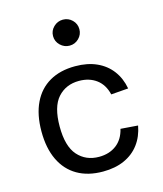

<svg xmlns="http://www.w3.org/2000/svg" viewBox="-112 -827 776 915"><g transform="rotate(-15 276.0 -369.5)"><path d="M283.2 -514.4Q209.2 -514.4 156.7 -484.1Q104.2 -453.9 76.3 -395.9Q48.3 -337.9 48.3 -255.1Q48.3 -172.4 76.3 -114.1Q104.2 -55.9 156.7 -25.4Q209.2 5.1 283.2 5.1Q343.8 5.1 389 -15.3Q434.3 -35.6 462.6 -73.6Q491 -111.6 500.5 -163.8L415.3 -170.2Q403.6 -120.4 368.7 -94Q333.7 -67.6 283 -67.6Q218.3 -67.6 178.2 -112.7Q138.2 -157.7 138.2 -255.6Q138.2 -353 178.2 -397.6Q218.3 -442.1 283 -442.1Q333.7 -442.1 368.7 -416Q403.6 -389.9 415.3 -340.1L500.5 -346.7Q491 -398.4 462.6 -436Q434.3 -473.6 389 -494Q343.8 -514.4 283.2 -514.4ZM219.2 -679.9Q219.2 -653.6 238.6 -634.6Q258.1 -615.7 284.4 -615.7Q311 -615.7 330.1 -634.6Q349.1 -653.6 349.1 -679.9Q349.1 -706.5 330.1 -725.2Q311 -743.9 284.4 -743.9Q258.1 -743.9 238.6 -725.2Q219.2 -706.5 219.2 -679.9Z"/></g></svg>

Font: Estedad-FD-VF Thin
Style: Regular
Weight: 100
Designer: Amin Abedi
Version: Version 5.0